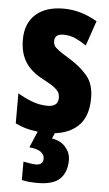

<svg xmlns="http://www.w3.org/2000/svg" viewBox="-56 -596 493 872"><g transform="rotate(5 190.5 -159.5)"><path d="M358 -165Q358 -76 308.5 -33Q259 10 173 10Q134 10 98 3Q62 -4 27 -21V-158Q55 -141 90.5 -127Q126 -113 164 -113Q212 -113 212 -154Q212 -165 208 -175Q204 -185 187.5 -198.5Q171 -212 132 -232Q78 -260 52 -301Q26 -342 26 -403Q26 -477 71.5 -518Q117 -559 199 -559Q277 -559 352 -515L313 -401Q288 -418 263 -429.5Q238 -441 207 -441Q168 -441 168 -408Q168 -397 172.5 -388.5Q177 -380 193 -368Q209 -356 244 -335Q292 -306 325 -268Q358 -230 358 -165ZM282 124Q282 179 251.5 209.5Q221 240 150 240Q129 240 111.5 238.5Q94 237 77 233V149Q92 152 108 154.5Q124 157 134 157Q167 157 167 127Q167 109 150 97Q133 85 98 82L133 0H211L197 33Q238 40 260 66Q282 92 282 124Z"/></g></svg>

Font: Noto Sans Telugu ExtraCondensed ExtraBold
Style: Regular
Weight: 800
Width: 2
Designer: Jelle Bosma - Monotype Design Team
Foundry: Monotype Imaging Inc.
Version: Version 2.005; ttfautohint (v1.8.4.7-5d5b)